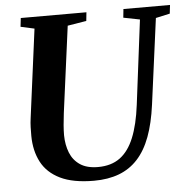

<svg xmlns="http://www.w3.org/2000/svg" viewBox="-53 -796 847 858"><g transform="rotate(-5 370.5 -366.5)"><path d="M673 -690.5 622 -306Q611 -223.5 588.8 -163.8Q566.5 -104 531.2 -65.5Q496 -27 447 -8.5Q398 10 334.5 10Q241 10 183.5 -18Q126 -46 99.5 -96.5Q73 -147 72.5 -214Q72.5 -233 73 -252.8Q73.5 -272.5 76.5 -293.5L128.5 -690.5L67 -704L71.5 -743H366L362 -704.5L277.5 -690.5L226 -302Q222.5 -274.5 220.5 -249.5Q218.5 -224.5 218.5 -204.5Q219 -160.5 233 -125.5Q247 -90.5 277.5 -70Q308 -49.5 358 -49.5Q417 -49.5 456.2 -78.2Q495.5 -107 519.2 -165Q543 -223 554 -311L601.5 -690L528 -704.5L532 -743H741L736.5 -704.5Z"/></g></svg>

Font: Merriweather 60pt
Style: Bold Italic
Weight: 700
Italic angle: -7.8°
Version: Version 2.101